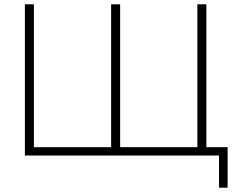

<svg xmlns="http://www.w3.org/2000/svg" viewBox="-20 -725 1104 895"><path d="M1001 150V0H96V-705H138V-39H498V-705H540V-39H900V-705H942V-39H1041V150Z"/></svg>

Font: Nunito Sans 12pt ExtraLight
Style: Regular
Weight: 200
Designer: Vernon Adams
Foundry: Vernon Adams
Version: Version 3.101;gftools[0.9.27]